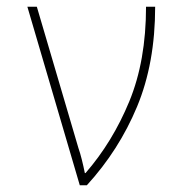

<svg xmlns="http://www.w3.org/2000/svg" viewBox="-20 -548 540 568"><path d="M216 0 61 -528H89L212 -110Q217 -96 222 -76Q227 -56 231 -36H233Q313 -128 362.5 -248Q412 -368 412 -528H439Q439 -361 385.5 -232.5Q332 -104 237 0Z"/></svg>

Font: Noto Sans Mono ExtraCondensed Thin
Style: Regular
Weight: 100
Width: 2
Designer: Monotype Design Team
Foundry: Monotype Imaging Inc.
Version: Version 2.014; ttfautohint (v1.8.4.7-5d5b)